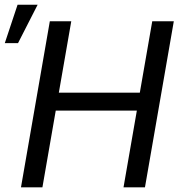

<svg xmlns="http://www.w3.org/2000/svg" viewBox="-61 -802 777 822"><path d="M-40.5 -617.2H16.1L100.1 -781.7H14.2ZM683.1 -710.9H590.8L537.6 -405.3H190.9L244.1 -710.9H152.3L28.8 0H120.6L177.7 -328.6H524.9L467.8 0H559.6Z"/></svg>

Font: Roboto
Style: Italic
Weight: 400
Italic angle: -12°
Designer: Google
Version: Version 2.137; 2017